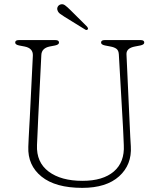

<svg xmlns="http://www.w3.org/2000/svg" viewBox="-20 -894 770 929"><path d="M575 -281 555 -631Q554 -649.5 543.8 -657.5Q533.5 -665.5 514 -669L488 -674Q469 -678 469 -688Q469 -700 486 -700H661Q678 -700 678 -688Q678 -678 659 -674L633 -669Q590.5 -661 592 -631L608 -281Q609 -257 610.2 -234Q611.5 -211 613 -186Q618.5 -97 556.5 -41Q494.5 15 378 15Q248.5 15 181 -39.5Q113.5 -94 117 -184Q117.5 -200.5 118.8 -226Q120 -251.5 121.5 -277.2Q123 -303 124 -321L139 -625Q140.5 -661 98.5 -669L72.5 -674Q53.5 -678 53.5 -688Q53.5 -700 70.5 -700H248.5Q265.5 -700 265.5 -688Q265.5 -678 246.5 -674L220.5 -669Q181.5 -661 180 -628L165 -326Q163 -285.5 161.8 -253.5Q160.5 -221.5 159 -192Q155.5 -109 215.2 -64Q275 -19 379 -19Q478 -19 530.8 -64.2Q583.5 -109.5 579 -192Q577.5 -223.5 576.8 -243.2Q576 -263 575 -281ZM321 -845 401 -765.5Q403.5 -762.5 405.2 -758.8Q407 -755 404.5 -752Q400 -746.5 393 -750.5L292.5 -812.5Q280.5 -820 271 -827Q261.5 -834 258.5 -843.5Q255 -852 258.8 -860.2Q262.5 -868.5 271.5 -872Q283.5 -876.5 294.5 -868.5Q305.5 -860.5 321 -845Z"/></svg>

Font: Fraunces 9pt SuperSoft Thin
Style: Regular
Weight: 100
Version: Version 1.000;[b76b70a41]